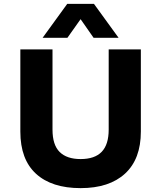

<svg xmlns="http://www.w3.org/2000/svg" viewBox="-20 -960 832 991"><path d="M396 11Q247 11 166 -63Q85 -137 85 -281V-705H251V-291Q251 -212 288 -175.5Q325 -139 396 -139Q469 -139 505 -176.5Q541 -214 541 -291V-705H707V-281Q707 -139 625.5 -64Q544 11 396 11ZM200 -765 327 -940H465L592 -765H463L396 -861L328 -765Z"/></svg>

Font: Nunito Sans 6pt ExtraBold
Style: Regular
Weight: 800
Version: Version 3.101;gftools[0.9.27]